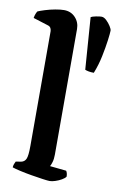

<svg xmlns="http://www.w3.org/2000/svg" viewBox="-90 -849 551 899"><g transform="rotate(10 185.5 -400.0)"><path d="M212 0Q203 0 178.5 -3.5Q154 -7 124 -12Q94 -17 68 -23Q42 -29 31 -33Q31 -40 34 -48.5Q37 -57 40 -62L65 -66Q81 -69 88 -84Q95 -99 95 -146V-691Q95 -698 91.5 -705.5Q88 -713 79 -716L6 -739Q8 -751 11.5 -759.5Q15 -768 18 -772Q29 -777 51.5 -784Q74 -791 98.5 -795.5Q123 -800 140 -800Q173 -800 194 -777.5Q215 -755 215 -723V-126Q215 -105 210.5 -90Q206 -75 202 -69L280 -61Q283 -57 285 -50Q287 -43 287 -34Q282 -26 268 -18Q254 -10 238.5 -5Q223 0 212 0ZM328 -535Q314 -535 303.5 -537Q293 -539 286 -542L268 -789Q274 -793 291.5 -796.5Q309 -800 318 -800Q330 -800 342 -788.5Q354 -777 362.5 -763.5Q371 -750 371 -743Q371 -731 366.5 -696.5Q362 -662 353 -618.5Q344 -575 328 -535Z"/></g></svg>

Font: Texturina SemiBold
Style: Regular
Weight: 600
Designer: Guillermo Torres Carreño
Foundry: Omnibus-Type
Version: Version 1.002; ttfautohint (v1.8.3)